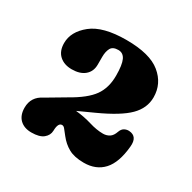

<svg xmlns="http://www.w3.org/2000/svg" viewBox="-100 -818 596 596"><g transform="rotate(30 198.0 -520.0)"><path d="M24 -378Q24 -417 60 -434.5L125 -473Q178.5 -503 199.5 -532.5Q220.5 -562 220.5 -605.5Q220.5 -644.5 212.5 -661.5Q204.5 -678.5 187 -678.5Q167 -678.5 160.5 -666Q154 -653.5 154 -635V-607Q154 -582.5 137.2 -568.2Q120.5 -554 91 -554Q63.5 -554 46.8 -569.2Q30 -584.5 30 -613Q30 -654 69.8 -686Q109.5 -718 193.5 -718Q277.5 -718 316.2 -686.2Q355 -654.5 355 -605.5Q355 -567 325 -537Q295 -507 223.5 -474.5L167.5 -449Q198 -446 225 -437.8Q252 -429.5 275 -429.5Q287.5 -429.5 297.5 -435.8Q307.5 -442 313 -458.5Q317 -469.5 325 -473.8Q333 -478 341.5 -477.5Q373 -475.5 369 -437Q363.5 -377.5 337.8 -349.5Q312 -321.5 268.5 -321.5Q234.5 -321.5 213.8 -333Q193 -344.5 177.5 -364.5Q167.5 -376.5 162.8 -383Q158 -389.5 152 -389.5Q138 -389.5 137.5 -360.5Q137 -344 123.2 -332.8Q109.5 -321.5 80.5 -321.5Q54.5 -321.5 39.2 -336.2Q24 -351 24 -378Z"/></g></svg>

Font: Fraunces 9pt SuperSoft
Style: Bold
Weight: 700
Version: Version 1.000;[b76b70a41]